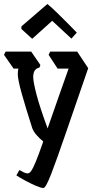

<svg xmlns="http://www.w3.org/2000/svg" viewBox="-51 -752 483 960"><path d="M110 -112Q76 -218 57 -286.5Q38 -355 38 -381Q38 -399 41 -409H17L-31 -478L-23 -494H105L151 -427L146 -414Q115 -408 115 -367Q115 -343 131.5 -279.5Q148 -216 187 -110Q217 -197 244.5 -274.5Q272 -352 292 -409H237L192 -478L200 -494H335L390 -411Q325 -223 279 -89Q233 45 205.5 116.5Q178 188 166 188Q154 188 127.5 176.5Q101 165 73.5 150Q46 135 31 125L46 98Q56 104 67 109.5Q78 115 88 115Q96 115 105 102.5Q114 90 127.5 57.5Q141 25 162 -35Q164 -40 165 -45Q147 -59 131.5 -77Q116 -95 110 -112ZM56 -620 186 -732Q206 -716 234.5 -688Q263 -660 290.5 -632.5Q318 -605 333 -589L306 -559L210 -648L110 -558L56 -607Z"/></svg>

Font: Jaini Purva
Style: Regular
Weight: 400
Designer: Maithili Shingre, Girish Dalvi (Devanagari), Taresh Vohra (Latin)
Foundry: Ek Type
Version: Version 2.000; ttfautohint (v1.8.4.7-5d5b)